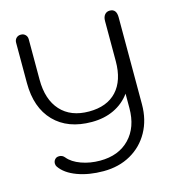

<svg xmlns="http://www.w3.org/2000/svg" viewBox="-111 -594 856 938"><g transform="rotate(-15 317.0 -125.0)"><path d="M82 169Q77 162 77 152Q77 137 90 127Q97 123 106 123Q123 123 134 137Q156 164 200 180Q244 196 295 196Q389 196 444 139Q499 82 499 -15V-88Q467 -44 417.5 -20.5Q368 3 305 3Q184 3 115.5 -67.5Q47 -138 47 -263V-467Q47 -481 56 -490Q65 -499 79 -499Q93 -499 102 -490Q111 -481 111 -467V-263Q111 -162 162 -106Q213 -50 305 -50Q396 -50 445 -103Q494 -156 494 -254V-457Q494 -477 503.5 -488.5Q513 -500 529 -500Q563 -500 563 -457V-17Q563 61 529.5 121.5Q496 182 436 216Q376 250 298 250Q224 250 166 228.5Q108 207 82 169Z"/></g></svg>

Font: Kodchasan Light
Style: Regular
Weight: 300
Version: Version 1.000; ttfautohint (v1.6)